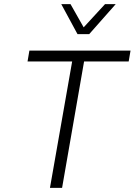

<svg xmlns="http://www.w3.org/2000/svg" viewBox="-20 -914 655 934"><path d="M223 0 331 -615H114L123 -668H615L606 -615H389L282 0ZM357 -748 278 -894H323L387 -781L491 -894H543L414 -748Z"/></svg>

Font: Gantari Light
Style: Italic
Weight: 300
Italic angle: -10°
Version: Version 1.000